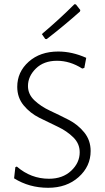

<svg xmlns="http://www.w3.org/2000/svg" viewBox="-20 -888 499 913"><path d="M334 -868 341 -867 362 -840 360 -833Q286 -767 202 -702L195 -703L179 -726Q262 -796 334 -868ZM257 -643Q323 -643 390 -613L381 -565L371 -562Q313 -599 251 -599Q188 -599 150.5 -562Q113 -525 113 -479Q113 -440 143.5 -411Q174 -382 218 -361.5Q262 -341 306 -318.5Q350 -296 380.5 -258.5Q411 -221 411 -170Q411 -97 354 -46Q297 5 209 5Q119 5 47 -40L53 -93L60 -96Q127 -38 213 -38Q278 -38 318.5 -76Q359 -114 359 -164Q359 -205 328.5 -235Q298 -265 254.5 -285.5Q211 -306 167 -328Q123 -350 92.5 -387Q62 -424 62 -475Q62 -546 116.5 -594.5Q171 -643 257 -643Z"/></svg>

Font: Alegreya Sans SC Light
Style: Regular
Weight: 300
Designer: Juan Pablo del Peral
Foundry: Huerta Tipografica
Version: Version 2.007